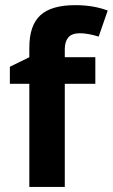

<svg xmlns="http://www.w3.org/2000/svg" viewBox="-20 -733 442 753"><path d="M353.9 -508.6V-404.4H234.1V0H95V-404.4H18.7V-471.2L95 -508.6V-546Q95 -633 138 -672.9Q181 -712.8 275 -712.8Q346.8 -712.8 402.4 -691.6L367 -589.5Q324.6 -602.6 293 -602.6Q261.4 -602.6 247.7 -585.9Q234.1 -569.3 234.1 -540.4V-508.6Z"/></svg>

Font: Khula
Style: Bold
Weight: 700
Designer: Erin McLaughlin, Steve Matteson
Version: Version 1.000;PS 1.0;hotconv 1.0.72;makeotf.lib2.5.5900; ttf